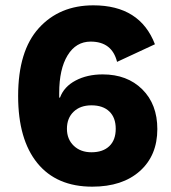

<svg xmlns="http://www.w3.org/2000/svg" viewBox="-20 -690 640 720"><path d="M330 -670Q505 -670 561 -524L419 -458Q400 -534 320 -534Q265 -534 233.5 -482.5Q202 -431 202 -341V-324H205Q220 -365 263.5 -388Q307 -411 365 -411Q457 -411 513.5 -355Q570 -299 570 -206Q570 -107 504.5 -48.5Q439 10 326 10Q192 10 120 -78.5Q48 -167 48 -330Q48 -499 125.5 -584.5Q203 -670 330 -670ZM323 -295Q281 -295 256 -271Q231 -247 231 -207Q231 -168 256.5 -143.5Q282 -119 323 -119Q366 -119 390 -142Q414 -165 414 -207Q414 -249 390 -272Q366 -295 323 -295Z"/></svg>

Font: Elaine Sans
Style: Bold
Weight: 700
Designer: Wei Huang
Foundry: Wei Huang
Version: Version 2.001;December 24, 2019;FontCreator 12.0.0.2547 64-b